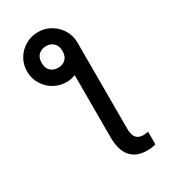

<svg xmlns="http://www.w3.org/2000/svg" viewBox="-230 -868 1038 1181"><g transform="rotate(-30 288.5 -277.5)"><path d="M58.9 -583.5Q58.9 -632.5 82.7 -672.6Q106.5 -712.7 147.2 -736.7Q187.9 -760.7 237.6 -760.7Q286.6 -760.7 327.2 -736.7Q367.9 -712.7 392.2 -672.6Q416.5 -632.5 416.5 -583.5V26.3Q416.5 73.5 433.6 93.2Q450.6 112.9 483 112.9Q500 112.9 518.5 108.7V198.5Q505.7 202.8 488.3 204.7Q470.9 206.7 456 206.7Q380.3 206.7 340.9 160.3Q301.5 114 301.5 26.3V-418Q270.6 -405.9 237.6 -405.9Q188.2 -405.9 147.5 -430Q106.9 -454.2 82.9 -494.5Q58.9 -534.8 58.9 -583.5ZM237.9 -507.8Q268.5 -507.8 289.8 -527Q311.1 -546.2 310.7 -584.9Q310.7 -622.9 289.4 -642Q268.1 -661.2 237.9 -661.2Q205.6 -661.2 184.5 -641.9Q163.4 -622.5 163 -584.9Q163 -546.2 184.3 -527Q205.6 -507.8 237.9 -507.8Z"/></g></svg>

Font: Inter Zeller Medium
Style: Regular
Weight: 500
Designer: Rasmus Andersson; Joe Bland
Foundry: zeller
Version: Version 3.015;git-dec3a8cb1